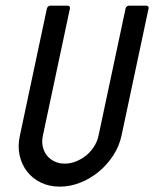

<svg xmlns="http://www.w3.org/2000/svg" viewBox="-20 -660 553 689"><path d="M505.4 -639.6Q509.3 -639.6 511.7 -636.7Q514.2 -633.8 513.2 -629.9L416 -172.9Q407.7 -134.8 386 -101.6Q364.3 -68.4 334 -43.5Q303.7 -18.6 267.6 -4.4Q231.4 9.8 194.8 9.8Q157.2 9.8 127.2 -4.6Q97.2 -19 77.6 -43.9Q58.1 -68.8 50.5 -102.1Q43 -135.3 51.3 -172.9L148.4 -629.9Q149.4 -633.8 152.8 -636.7Q156.2 -639.6 160.2 -639.6H223.1Q227.1 -639.6 229.5 -636.7Q231.9 -633.8 231 -629.9L133.8 -172.9Q129.4 -152.3 133.5 -134Q137.7 -115.7 148.2 -102.3Q158.7 -88.9 175.3 -80.8Q191.9 -72.8 212.4 -72.8Q232.9 -72.8 252.9 -80.8Q272.9 -88.9 289.3 -102.3Q305.7 -115.7 317.4 -134Q329.1 -152.3 333.5 -172.9L430.7 -629.9Q431.6 -633.8 435.1 -636.7Q438.5 -639.6 442.4 -639.6Z"/></svg>

Font: Fibel Nord
Style: Bold Italic
Weight: 700
Designer: Peter Wiegel
Foundry: Peter Wioegel
Version: Version 000.000